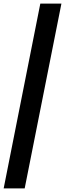

<svg xmlns="http://www.w3.org/2000/svg" viewBox="-29 -832 358 1057"><path d="M-8.8 205.1 192.9 -812H309.1L106.9 205.1Z"/></svg>

Font: Reddit Sans Black
Style: Italic
Weight: 900
Italic angle: -11.25°
Designer: Stephen Hutchings
Version: Version 1.013